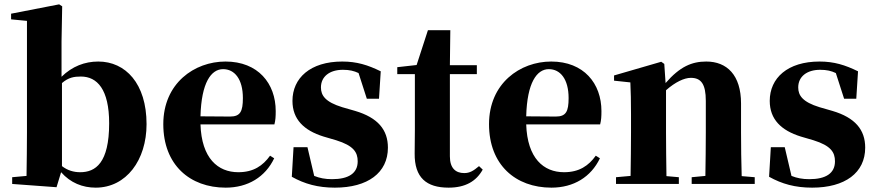

<svg xmlns="http://www.w3.org/2000/svg" viewBox="-20 -846 4028 883"><path d="M265 -464C295 -490 321 -494 352 -494C427 -494 482 -435 482 -279C482 -96 419 -54 349 -54C319 -54 291 -62 265 -82ZM263 -656 266 -817 252 -826 31 -783V-757L104 -750V-238C104 -182 103 -95 102 -37L36 -31V0L240 15L261 -54C304 -5 360 17 420 17C561 17 654 -110 654 -275C654 -462 557 -563 432 -563C370 -563 312 -541 263 -493Z M902 -311C906 -466 951 -528 1006 -528C1059 -528 1097 -482 1097 -395C1097 -333 1085 -310 1038 -310ZM1222 -130C1189 -84 1146 -54 1076 -54C982 -54 907 -118 902 -274H1242C1247 -293 1248 -310 1248 -335C1248 -462 1167 -563 1017 -563C874 -563 731 -463 731 -275C731 -88 853 17 1018 17C1120 17 1200 -32 1241 -118Z M1554 -353C1476 -377 1456 -407 1456 -444C1456 -494 1496 -525 1557 -525C1587 -525 1608 -520 1629 -510L1667 -392H1723L1731 -518C1672 -547 1621 -563 1554 -563C1407 -563 1325 -487 1325 -382C1325 -297 1378 -246 1468 -218L1526 -201C1606 -176 1625 -146 1625 -104C1625 -49 1583 -22 1507 -22C1475 -22 1450 -27 1425 -37L1394 -169H1330L1322 -33C1381 0 1442 17 1520 17C1671 17 1764 -51 1764 -167C1764 -249 1718 -305 1613 -336Z M2183 -82C2157 -60 2140 -50 2115 -50C2075 -50 2049 -73 2049 -127V-505H2173V-546H2049L2051 -707H1948L1896 -547L1807 -537V-505H1888V-249C1888 -207 1887 -178 1887 -140C1886 -29 1941 17 2043 17C2120 17 2170 -12 2200 -66Z M2400 -311C2404 -466 2449 -528 2504 -528C2557 -528 2595 -482 2595 -395C2595 -333 2583 -310 2536 -310ZM2720 -130C2687 -84 2644 -54 2574 -54C2480 -54 2405 -118 2400 -274H2740C2745 -293 2746 -310 2746 -335C2746 -462 2665 -563 2515 -563C2372 -563 2229 -463 2229 -275C2229 -88 2351 17 2516 17C2618 17 2698 -32 2739 -118Z M3391 -36C3389 -94 3388 -179 3388 -238V-370C3388 -501 3323 -563 3228 -563C3162 -563 3107 -540 3041 -464L3035 -552L3021 -562L2804 -499V-475L2879 -467C2881 -419 2882 -386 2882 -321V-238C2882 -182 2881 -96 2880 -37L2813 -31V0H3102V-31L3045 -36C3044 -95 3043 -182 3043 -238V-431C3086 -469 3127 -488 3157 -488C3204 -488 3226 -460 3226 -382V-238C3226 -180 3225 -95 3224 -37L3161 -31V0H3451V-31Z M3749 -353C3671 -377 3651 -407 3651 -444C3651 -494 3691 -525 3752 -525C3782 -525 3803 -520 3824 -510L3862 -392H3918L3926 -518C3867 -547 3816 -563 3749 -563C3602 -563 3520 -487 3520 -382C3520 -297 3573 -246 3663 -218L3721 -201C3801 -176 3820 -146 3820 -104C3820 -49 3778 -22 3702 -22C3670 -22 3645 -27 3620 -37L3589 -169H3525L3517 -33C3576 0 3637 17 3715 17C3866 17 3959 -51 3959 -167C3959 -249 3913 -305 3808 -336Z"/></svg>

Font: Noto Serif KR Black
Style: Regular
Weight: 900
Version: Version 1.001;PS 1.001;hotconv 16.6.54;makeotf.lib2.5.65590